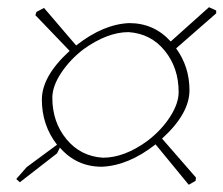

<svg xmlns="http://www.w3.org/2000/svg" viewBox="-20 -575 619 532"><path d="M35 -70 25 -79 54 -112 138 -174Q96 -228 96 -299Q96 -364 173 -434L78 -533L81 -542L102 -553L191 -449Q266 -508 338 -511Q407 -511 453 -460L559 -555L579 -546V-538L468 -441Q505 -390 505 -325Q505 -260 429 -191L523 -83L522 -74L503 -63L411 -175Q336 -116 262 -113Q192 -113 146 -166L138 -150ZM265 -138Q325 -138 389 -185Q427 -214 451 -251Q475 -288 475 -320Q475 -387 436.5 -434.5Q398 -482 336 -486Q278 -486 212 -439Q174 -410 149.5 -373Q125 -336 125 -304Q125 -237 164 -189.5Q203 -142 265 -138Z"/></svg>

Font: Albura ExtraLight
Style: Italic
Weight: 156
Italic angle: -7°
Designer: Mercedes Jáuregui
Foundry: Omnibus-Type Team
Version: Version 1.000